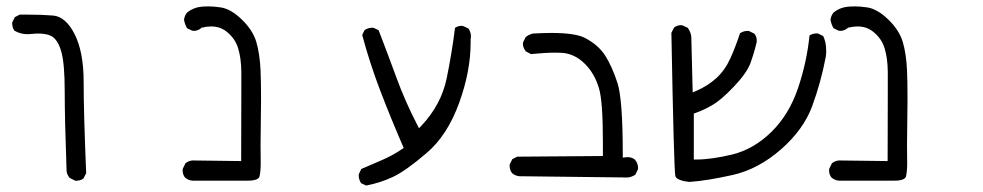

<svg xmlns="http://www.w3.org/2000/svg" viewBox="-20 -450 3040 594"><path d="M212.4 108.9Q214.4 109.4 216.8 109.4Q219.2 109.4 223.1 108.4Q231.4 107.4 238.3 102.1L246.6 85.9Q238.8 -101.1 238.8 -196.3Q238.8 -290 210.4 -345.2Q183.1 -398.4 144.5 -401.9Q110.8 -404.8 63.5 -404.8Q52.7 -404.8 41 -404.8L25.9 -397L18.1 -381.3Q17.6 -379.4 17.6 -376.7Q17.6 -374 18.6 -370.1Q19.5 -361.8 24.9 -355Q43 -344.2 65.9 -344.2Q71.8 -344.2 80.3 -345.2Q88.9 -346.2 98.6 -346.2Q121.1 -346.2 136.2 -339.8Q159.2 -329.1 169.9 -289.1Q180.2 -252 180.2 -166.7Q180.2 -81.5 186 79.6Q187.5 91.3 195.8 100.6Z M746.6 108.9Q780.3 108.9 783.2 94.7Q786.6 79.1 786.6 53.7Q786.6 47.9 786.4 37.8Q786.1 27.8 786.1 -1.5Q786.1 -30.8 786.9 -76.2Q787.6 -121.6 787.6 -141.1Q787.6 -199.7 786.1 -232.4Q783.7 -284.7 772.5 -321.8Q761.2 -357.9 727.3 -390.4Q693.4 -422.9 662.1 -427.2Q641.1 -430.2 626.7 -430.2Q612.3 -430.2 602.5 -429.2Q578.1 -426.8 558.6 -411.1Q551.3 -401.9 549.3 -389.6Q551.3 -375.5 558.6 -362.8L574.7 -355Q576.7 -354.5 580.8 -354.5Q585 -354.5 590.8 -356.4Q596.7 -358.4 602.1 -362.8L603.5 -364.3Q620.1 -368.2 632.8 -368.2Q659.7 -368.2 679.2 -353.5Q707.5 -332 716.8 -300.3Q726.1 -270 726.6 -228Q726.6 -214.4 726.6 -163.1Q726.6 -111.8 726.1 48.3L574.7 46.4Q562.5 47.9 553.7 55.2L545.4 72.3Q544.9 74.2 544.9 76.2Q544.9 90.3 552.7 99.6Q562 107.4 574.7 108.9Z M1436 -317.9Q1436 -322.3 1436 -327.6Q1437 -333 1437 -337.4Q1437 -350.6 1429.2 -361.8L1412.6 -369.6Q1410.6 -370.1 1409.2 -370.1Q1396.5 -370.1 1387.7 -363.8Q1377.9 -285.2 1361.8 -207Q1344.7 -126 1284.2 -61.5L1276.4 -53.2L1271 -63.5Q1233.4 -136.2 1206.8 -209Q1180.2 -281.7 1151.4 -356.4L1136.2 -363.8Q1134.3 -364.3 1132.8 -364.3Q1118.7 -364.3 1107.9 -356.9L1100.6 -341.8Q1123.5 -255.9 1155.5 -171.9Q1187.5 -87.9 1229 7.8L1223.1 11.7Q1193.4 31.7 1160.6 45.7Q1127.9 59.6 1097.7 72.8L1090.3 88.4Q1089.8 90.3 1089.8 91.8Q1089.8 106 1097.2 116.7L1112.8 124Q1154.8 116.2 1194.8 97.7Q1234.9 79.1 1299.8 23.4Q1364.3 -31.2 1400.9 -132.8Q1436 -230 1436 -317.9Z M1954.1 70.8Q1954.1 55.2 1944.3 43.9Q1935.1 36.1 1920.9 36.1Q1918.5 36.1 1906.7 37.6V28.3Q1906.7 -142.1 1890.4 -192.9Q1874 -243.7 1852.5 -277.8Q1831.1 -311 1790 -332.5Q1760.3 -348.1 1685.5 -348.1Q1659.7 -348.1 1628.4 -346.2Q1615.7 -342.8 1606.4 -335.4L1598.1 -318.8Q1597.7 -317.4 1597.7 -313.5Q1597.7 -309.6 1599.9 -303.2Q1602.1 -296.9 1606.9 -291L1622.6 -282.7Q1667 -287.1 1697.8 -287.1Q1708.5 -287.1 1717.8 -286.6Q1757.8 -284.2 1790 -252Q1819.3 -222.7 1833 -177.2Q1845.2 -136.7 1845.2 -12.2Q1845.2 5.4 1845.2 32.7L1580.1 34.7L1564.9 42.5L1557.1 58.1Q1556.6 60.1 1556.6 62Q1556.6 76.7 1564.5 85.9Q1573.7 93.8 1586.4 95.2L1922.4 99.1Q1934.6 97.7 1945.8 90.3L1953.6 73.7Q1954.1 72.3 1954.1 70.8Z M2534.7 -273.9Q2536.1 -284.2 2536.1 -290Q2536.1 -307.1 2533.7 -318.1Q2531.2 -329.1 2526.9 -338.4L2511.2 -346.2Q2509.3 -346.7 2507.8 -346.7Q2494.6 -346.7 2484.4 -340.3Q2476.1 -257.3 2448.7 -176.8Q2421.4 -96.2 2367.2 -42.5Q2312.5 11.2 2246.1 27.8Q2180.7 43.5 2134.8 43.5H2126.5V-98.6L2131.8 -100.6Q2158.7 -109.9 2184.6 -125.5Q2210.4 -140.1 2250.5 -182.1Q2290.5 -224.1 2301.8 -255.1Q2313 -286.1 2320.8 -318.8Q2321.3 -321.3 2321.3 -323.2Q2321.3 -336.9 2314 -345.7L2297.4 -354Q2295.4 -354.5 2293.9 -354.5Q2280.3 -354.5 2269.5 -347.2Q2254.4 -301.8 2239.3 -269Q2222.7 -232.4 2195.8 -208Q2169.4 -184.1 2134.3 -168.9L2123 -164.1L2118.7 -336.4Q2117.2 -350.6 2107.9 -363.8L2091.3 -371.6Q2089.4 -372.1 2085.4 -372.1Q2081.5 -372.1 2075.9 -370.4Q2070.3 -368.7 2065.4 -364.7L2057.1 -348.6Q2064.9 72.8 2069.3 94.2Q2071.3 104.5 2094.2 109.9Q2102.5 111.8 2113.3 112.8Q2168.9 108.9 2247.6 91.1Q2326.2 73.2 2396 12.2Q2465.8 -48.8 2492.7 -121.6Q2519.5 -194.3 2534.7 -273.9Z M2746.6 108.9Q2780.3 108.9 2783.2 94.7Q2786.6 79.1 2786.6 53.7Q2786.6 47.9 2786.4 37.8Q2786.1 27.8 2786.1 -1.5Q2786.1 -30.8 2786.9 -76.2Q2787.6 -121.6 2787.6 -141.1Q2787.6 -199.7 2786.1 -232.4Q2783.7 -284.7 2772.5 -321.8Q2761.2 -357.9 2727.3 -390.4Q2693.4 -422.9 2662.1 -427.2Q2641.1 -430.2 2626.7 -430.2Q2612.3 -430.2 2602.5 -429.2Q2578.1 -426.8 2558.6 -411.1Q2551.3 -401.9 2549.3 -389.6Q2551.3 -375.5 2558.6 -362.8L2574.7 -355Q2576.7 -354.5 2580.8 -354.5Q2585 -354.5 2590.8 -356.4Q2596.7 -358.4 2602.1 -362.8L2603.5 -364.3Q2620.1 -368.2 2632.8 -368.2Q2659.7 -368.2 2679.2 -353.5Q2707.5 -332 2716.8 -300.3Q2726.1 -270 2726.6 -228Q2726.6 -214.4 2726.6 -163.1Q2726.6 -111.8 2726.1 48.3L2574.7 46.4Q2562.5 47.9 2553.7 55.2L2545.4 72.3Q2544.9 74.2 2544.9 76.2Q2544.9 90.3 2552.7 99.6Q2562 107.4 2574.7 108.9Z"/></svg>

Font: NaikaiFont
Style: Light
Weight: 300
Version: Version 1.89